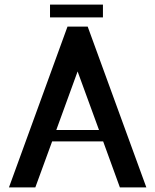

<svg xmlns="http://www.w3.org/2000/svg" viewBox="-20 -816 674 836"><path d="M19 0ZM197.8 -795.9H428.2V-740.2H197.8ZM361.8 -700.2 617.2 0H502L429.2 -200.2H207L133.8 0H19L273.9 -700.2ZM317.9 -504.9 225.1 -250H411.1Z"/></svg>

Font: Pfennig
Style: Bold
Weight: 700
Version: Version 20120410 ; ttfautohint (v0.8)